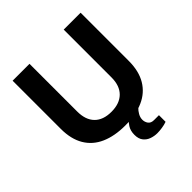

<svg xmlns="http://www.w3.org/2000/svg" viewBox="-228 -851 1204 1204"><g transform="rotate(-45 374.0 -248.5)"><path d="M373.2 12Q279.3 12 211.8 -17.8Q144.3 -47.5 108.3 -108.1Q72.4 -168.7 72.4 -259V-686.4H222.2V-262.8Q222.2 -189 261.2 -149.5Q300.2 -110 373 -110Q445.7 -110 485.6 -149.5Q525.5 -189 525.5 -262.8V-686.4H675.3V-259Q675.3 -168.7 639.1 -108.1Q602.9 -47.5 535.4 -17.8Q467.9 12 373.2 12ZM482 188.3Q455.5 188.3 430.4 179.5Q405.3 170.8 388.9 150.1Q372.4 129.4 372.4 93.9Q372.4 56.9 388.9 32.2Q405.4 7.4 424.8 -12H508.9V-8Q497.1 2.4 485.8 21.9Q474.4 41.4 474.4 62Q474.4 82.7 486.3 99Q498.1 115.3 524.9 115.3H568.4V174.1Q549.4 181.1 525 184.7Q500.7 188.3 482 188.3Z"/></g></svg>

Font: Archivo Variable SemiBold
Style: Regular
Weight: 600
Designer: Hector Gatti
Foundry: Omnibus-Type
Version: Version 2.001